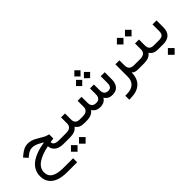

<svg xmlns="http://www.w3.org/2000/svg" viewBox="54 -1609 2888 2888"><g transform="rotate(-45 1498.0 -165.0)"><path d="M452.6 -225.6 388.2 -261.2Q323.7 -296.4 270.5 -296.4Q239.7 -296.4 214.1 -285.6Q188.5 -274.9 158.2 -251L123.5 -223.1L67.4 -286.1L97.2 -311.5Q142.6 -349.6 182.6 -367.7Q222.7 -385.7 267.6 -385.7Q335.9 -385.7 407.2 -344.7L499.5 -291.5Q544.9 -265.1 592.3 -255.4V-166.5Q555.7 -161.6 524.4 -156.7Q524.4 -121.1 553.5 -104.5Q582.5 -87.9 641.1 -87.9H666Q677.2 -87.9 677.2 -47.4V-42Q677.2 0 666 0H640.6Q588.9 0 547.9 -15.4Q506.8 -30.8 480.7 -63.7Q454.6 -96.7 452.1 -143.1Q132.8 -75.7 132.8 93.8Q132.8 175.8 196.8 214.6Q260.7 253.4 391.6 253.4H592.8V339.4H385.7Q282.7 339.4 208.5 314Q134.3 288.6 91.6 233.2Q48.8 177.7 48.8 95.2Q48.8 -159.7 452.6 -225.6Z M810.5 161.6 880.4 91.3 950.7 161.6 880.4 231.9ZM638.7 161.6 709 91.3 778.8 161.6 709 231.9ZM661.1 -87.9H781.2Q842.8 -87.9 870.8 -111.3Q898.9 -134.8 898.9 -183.1V-309.1H982.4V-183.1Q982.4 -134.3 1005.9 -111.1Q1029.3 -87.9 1083.5 -87.9H1094.2Q1105.5 -87.9 1105.5 -47.4V-42Q1105.5 0 1094.2 0H1084Q1030.8 0 998 -16.1Q965.3 -32.2 943.4 -66.4Q918 -32.2 878.9 -16.1Q839.8 0 778.8 0H661.1Q648.9 0 648.9 -42V-47.4Q648.9 -87.9 661.1 -87.9Z M1475.6 -603.5 1541.5 -668.9 1606.9 -603.5 1541.5 -537.1ZM1559.1 -482.9 1625 -549.3 1691.4 -482.9 1625 -417.5ZM1391.1 -482.9 1457.5 -549.3 1523.4 -482.9 1457.5 -417.5ZM1689.9 0Q1643.1 0 1611.6 -16.8Q1580.1 -33.7 1559.1 -68.8Q1520.5 0 1424.8 0Q1339.8 0 1295.4 -68.8Q1249.5 0 1135.3 0H1089.4Q1077.1 0 1077.1 -42V-47.4Q1077.1 -87.9 1089.4 -87.9H1135.7Q1251.5 -87.9 1251.5 -182.6V-309.6H1335L1335.4 -181.6Q1335.9 -134.8 1358.6 -111.3Q1381.3 -87.9 1426.8 -87.9Q1469.7 -87.9 1492.2 -111.6Q1514.6 -135.3 1514.6 -182.1L1515.1 -309.6H1598.1L1598.6 -183.1Q1599.6 -88.4 1687 -88.4Q1758.3 -88.4 1758.3 -181.2V-325.2H1843.8V-177.2Q1843.8 -92.3 1803.5 -46.1Q1763.2 0 1689.9 0Z M2231.4 0Q2153.3 0 2127 -38.6V-35.6Q2127 89.4 2055.4 157.7Q1983.9 226.1 1847.7 228L1812.5 228.5V143.1H1846.7Q1941.4 143.1 1991.2 97.4Q2041 51.8 2041 -35.2V-295.9H2126.5V-187Q2126.5 -87.9 2231.4 -87.9H2239.3Q2250.5 -87.9 2250.5 -47.4V-42Q2250.5 0 2239.3 0Z M2439.9 -490.7 2509.8 -561 2580.1 -490.7 2509.8 -420.4ZM2268.1 -490.7 2338.4 -561 2408.2 -490.7 2338.4 -420.4ZM2234.4 -87.9H2354.5Q2416 -87.9 2444.1 -111.3Q2472.2 -134.8 2472.2 -183.1V-309.1H2555.7V-183.1Q2555.7 -134.3 2579.1 -111.1Q2602.5 -87.9 2656.7 -87.9H2667.5Q2678.7 -87.9 2678.7 -47.4V-42Q2678.7 0 2667.5 0H2657.2Q2604 0 2571.3 -16.1Q2538.6 -32.2 2516.6 -66.4Q2491.2 -32.2 2452.1 -16.1Q2413.1 0 2352.1 0H2234.4Q2222.2 0 2222.2 -42V-47.4Q2222.2 -87.9 2234.4 -87.9Z M2662.6 -87.9H2761.7Q2813 -87.9 2836.7 -108.9Q2860.4 -129.9 2860.4 -182.1V-325.7H2945.3V-181.6Q2945.3 0 2761.2 0H2662.6Q2650.4 0 2650.4 -42V-47.4Q2650.4 -87.9 2662.6 -87.9ZM2700.7 161.6 2772.5 89.8 2844.2 161.6 2772.5 233.4Z"/></g></svg>

Font: Shabnam WOL
Style: WOL
Weight: 400
Foundry: DejaVu fonts team - Redesigned by Saber Rastikerdar - Based on Vazir font
Version: Version 5.0.0